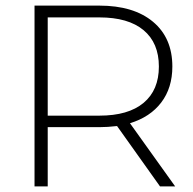

<svg xmlns="http://www.w3.org/2000/svg" viewBox="-20 -664 689 684"><path d="M550 0 397 -215Q363 -211 334 -211H150V0H103V-644H334Q456 -644 525 -586.5Q594 -529 594 -427Q594 -351 554.5 -299Q515 -247 443 -225L604 0ZM334 -252Q437 -252 491.5 -297.5Q546 -343 546 -427Q546 -511 491.5 -556.5Q437 -602 334 -602H150V-252Z"/></svg>

Font: Montserrat Ace
Style: Light
Weight: 300
Designer: Julieta Ulanovsky
Foundry: Julieta Ulanovsky
Version: Version 1